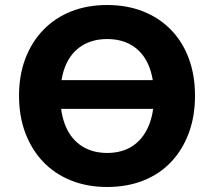

<svg xmlns="http://www.w3.org/2000/svg" viewBox="-20 -736 856 767"><path d="M149 -301V-416H665V-301ZM408 11Q329 11 264 -15Q199 -41 153 -89Q107 -137 81.5 -204Q56 -271 56 -353Q56 -436 81.5 -502.5Q107 -569 153.5 -617Q200 -665 264.5 -690.5Q329 -716 408 -716Q487 -716 551.5 -690.5Q616 -665 662.5 -617.5Q709 -570 734 -503Q759 -436 759 -354Q759 -271 734 -204Q709 -137 663 -88.5Q617 -40 552 -14.5Q487 11 408 11ZM408 -125Q467 -125 508.5 -152Q550 -179 572.5 -230Q595 -281 595 -353Q595 -426 573 -476.5Q551 -527 509 -553.5Q467 -580 408 -580Q350 -580 307.5 -553.5Q265 -527 243 -476.5Q221 -426 221 -353Q221 -281 243 -230Q265 -179 307.5 -152Q350 -125 408 -125Z"/></svg>

Font: Nunito Sans 10pt ExtraBold
Style: Regular
Weight: 800
Designer: Vernon Adams
Foundry: Vernon Adams
Version: Version 3.101;gftools[0.9.27]